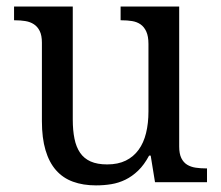

<svg xmlns="http://www.w3.org/2000/svg" viewBox="-20 -556 675 586"><path d="M526.9 -108.9Q526.9 -86.9 533.4 -73.5Q540 -60.1 551.3 -53.2Q562.5 -46.4 577.4 -44.2Q592.3 -42 608.9 -42H611.8V0H453.1L439.9 -81.1H435.1Q419.9 -52.7 401.6 -35.2Q383.3 -17.6 362.8 -7.6Q342.3 2.4 319.8 6.1Q297.4 9.8 272.9 9.8Q233.4 9.8 202.6 -1.5Q171.9 -12.7 150.9 -36.6Q129.9 -60.5 118.9 -97.7Q107.9 -134.8 107.9 -186V-425.8Q107.9 -447.8 101.3 -461.2Q94.7 -474.6 83.5 -481.9Q72.3 -489.3 57.4 -491.7Q42.5 -494.1 25.9 -494.1H22.9V-536.1H202.1V-190.9Q202.1 -158.2 207.3 -132.8Q212.4 -107.4 224.4 -89.8Q236.3 -72.3 256.6 -63.2Q276.9 -54.2 307.1 -54.2Q340.3 -54.2 364 -65.9Q387.7 -77.6 403.1 -98.9Q418.5 -120.1 425.8 -149.9Q433.1 -179.7 433.1 -215.8V-421.9Q433.1 -445.3 426.5 -459.7Q419.9 -474.1 408.9 -481.7Q397.9 -489.3 383.1 -491.7Q368.2 -494.1 351.1 -494.1H348.1V-536.1H526.9Z"/></svg>

Font: Noto Serif
Style: Regular
Weight: 400
Designer: Monotype Design team
Foundry: Monotype Imaging Inc.
Version: Version 1.02